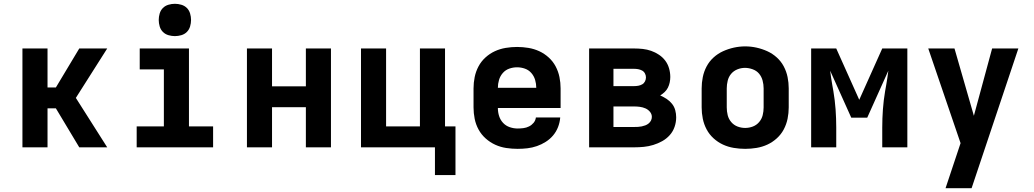

<svg xmlns="http://www.w3.org/2000/svg" viewBox="-20 -775 5440 1010"><path d="M98 0V-520H230V-315H274L397 -520H544L379 -260L544 0H397L274 -205H230V0Z M699 0V-110H842V-410H715V-520H974V-110H1101V0ZM900 -585Q883 -585 866 -590Q849 -595 837 -607Q825 -619 820 -636Q815 -653 815 -670Q815 -687 820 -704Q825 -721 837 -733Q849 -745 866 -750Q883 -755 900 -755Q917 -755 934 -750Q951 -745 963 -733Q975 -721 980 -704Q985 -687 985 -670Q985 -653 980 -636Q975 -619 963 -607Q951 -595 934 -590Q917 -585 900 -585Z M1279 0V-520H1411V-321H1589V-520H1721V0H1589V-211H1411V0Z M2268 146V0H1879V-520H2011V-110H2189V-520H2321V-110H2376V146Z M2703 8Q2673 8 2643 3.5Q2613 -1 2585.5 -13.5Q2558 -26 2535 -46.5Q2512 -67 2497.5 -93.5Q2483 -120 2477 -150Q2471 -180 2471 -210V-310Q2471 -340 2477 -369.5Q2483 -399 2497 -425.5Q2511 -452 2533.5 -472.5Q2556 -493 2583 -505.5Q2610 -518 2640 -523Q2670 -528 2700 -528Q2730 -528 2760 -523Q2790 -518 2817 -505.5Q2844 -493 2866.5 -472.5Q2889 -452 2903 -425.5Q2917 -399 2923 -369.5Q2929 -340 2929 -310V-207H2599Q2599 -185 2605.5 -164.5Q2612 -144 2626.5 -128.5Q2641 -113 2661.5 -106Q2682 -99 2703 -99Q2718 -99 2733.5 -101Q2749 -103 2763 -110Q2777 -117 2787 -129Q2797 -141 2799 -157H2927Q2925 -131 2915.5 -106.5Q2906 -82 2889.5 -62.5Q2873 -43 2851 -29Q2829 -15 2804.5 -6.5Q2780 2 2754.5 5Q2729 8 2703 8ZM2801 -313Q2801 -334 2795 -354.5Q2789 -375 2775 -391Q2761 -407 2741 -414Q2721 -421 2700 -421Q2679 -421 2659 -414Q2639 -407 2625 -391Q2611 -375 2605 -354.5Q2599 -334 2599 -313Z M3079 0V-520H3316Q3339 -520 3361.5 -517.5Q3384 -515 3405.5 -507.5Q3427 -500 3446.5 -487Q3466 -474 3479.5 -456Q3493 -438 3499.5 -415.5Q3506 -393 3506 -370Q3506 -356 3503 -341.5Q3500 -327 3493.5 -314Q3487 -301 3476.5 -291Q3466 -281 3453 -273Q3471 -265 3487 -254.5Q3503 -244 3515 -229Q3527 -214 3532 -195.5Q3537 -177 3537 -158Q3537 -132 3528.5 -107.5Q3520 -83 3503 -64Q3486 -45 3463.5 -32.5Q3441 -20 3416.5 -12.5Q3392 -5 3367 -2.5Q3342 0 3316 0ZM3207 -322H3316Q3327 -322 3338 -324Q3349 -326 3358.5 -331.5Q3368 -337 3373 -347Q3378 -357 3378 -368Q3378 -379 3372.5 -389Q3367 -399 3357.5 -404Q3348 -409 3337.5 -411Q3327 -413 3316 -413H3207ZM3207 -107H3316Q3326 -107 3336 -107.5Q3346 -108 3355.5 -110Q3365 -112 3374.5 -115.5Q3384 -119 3392 -125.5Q3400 -132 3404.5 -141Q3409 -150 3409 -160Q3409 -175 3399 -187Q3389 -199 3375 -205Q3361 -211 3346 -213Q3331 -215 3316 -215H3207Z M3900 8Q3870 8 3840 3Q3810 -2 3783 -14.5Q3756 -27 3733.5 -47.5Q3711 -68 3697 -94.5Q3683 -121 3677 -150.5Q3671 -180 3671 -210V-310Q3671 -340 3677 -369.5Q3683 -399 3697 -425.5Q3711 -452 3733.5 -472.5Q3756 -493 3783.5 -505.5Q3811 -518 3840.5 -524.5Q3870 -531 3900 -531Q3930 -531 3959.5 -524.5Q3989 -518 4016.5 -505.5Q4044 -493 4066.5 -472.5Q4089 -452 4103 -425.5Q4117 -399 4123 -369.5Q4129 -340 4129 -310V-210Q4129 -180 4123 -150.5Q4117 -121 4103 -94.5Q4089 -68 4066.5 -47.5Q4044 -27 4017 -14.5Q3990 -2 3960 3Q3930 8 3900 8ZM3900 -102Q3921 -102 3940.5 -109.5Q3960 -117 3973.5 -133Q3987 -149 3992 -169Q3997 -189 3997 -210V-310Q3997 -331 3991.5 -351.5Q3986 -372 3973 -387.5Q3960 -403 3939.5 -410.5Q3919 -418 3899 -418Q3878 -418 3858.5 -410Q3839 -402 3826 -386.5Q3813 -371 3808 -350.5Q3803 -330 3803 -310V-210Q3803 -189 3808 -169Q3813 -149 3826.5 -133Q3840 -117 3859.5 -109.5Q3879 -102 3900 -102Z M4247 0V-520H4379L4500 -250L4621 -520H4753V0H4621V-104Q4621 -152 4624.5 -200Q4628 -248 4636 -295L4642 -329Q4645 -348 4648 -366Q4651 -384 4653 -403L4542 -156H4458L4347 -403Q4349 -384 4352 -366Q4355 -348 4358 -329L4364 -295Q4372 -248 4375.5 -200Q4379 -152 4379 -104V0Z M4954 215Q4969 171 4983.5 126.5Q4998 82 5013 38L5033 -22L4863 -520H5001L5103 -166L5199 -520H5337L5091 215Z"/></svg>

Font: Iosevka Custom XBdEx
Style: Regular
Weight: 800
Width: 7
Monospace: yes
Designer: Belleve Invis
Foundry: Belleve Invis
Version: Version 11.2.4; ttfautohint (v1.8.4)